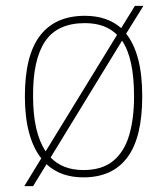

<svg xmlns="http://www.w3.org/2000/svg" viewBox="-20 -596 571 656"><path d="M121 -55Q94 -89 79.5 -142Q65 -195 65 -267Q65 -407 117 -474.5Q169 -542 270 -542Q346 -542 394 -500L441 -576H470L411 -481Q438 -447 452 -394Q466 -341 466 -267Q466 -126 415 -58Q364 10 265 10Q187 10 139 -35L93 40H63ZM380 -477Q340 -517 270 -517Q176 -517 134 -454.5Q92 -392 93 -267Q93 -143 136 -79ZM265 -15Q329 -15 367 -46.5Q405 -78 421.5 -134.5Q438 -191 438 -267Q438 -397 397 -457L153 -58Q194 -15 265 -15Z"/></svg>

Font: Noto Serif Tamil Thin
Style: Italic
Weight: 100
Italic angle: -12°
Designer: Indian Type Foundry, Tom Grace, and the Monotype Design Team
Foundry: Monotype Imaging Inc.
Version: Version 2.003; ttfautohint (v1.8.4.7-5d5b)